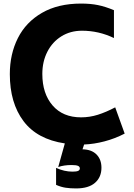

<svg xmlns="http://www.w3.org/2000/svg" viewBox="-20 -792 753 1075"><path d="M548 147Q548 200 512 231.5Q476 263 406 263Q373 263 347 259Q321 255 294 243V148Q340 169 386 169Q409 169 418 164.5Q427 160 427 151Q427 141 416.5 136.5Q406 132 380 132Q339 132 306 143L343 11Q188 -12 111.5 -114Q35 -216 35 -377Q35 -489 80 -578.5Q125 -668 215 -720Q305 -772 434 -772Q487 -772 528.5 -763.5Q570 -755 618 -735V-579Q533 -620 439 -620Q374 -620 323.5 -588.5Q273 -557 245 -502Q217 -447 217 -378Q217 -268 274.5 -201.5Q332 -135 434 -135Q482 -135 528 -149.5Q574 -164 625 -191L678 -44Q624 -16 565 -0.5Q506 15 451 17L442 44Q493 45 520.5 73Q548 101 548 147Z"/></svg>

Font: Biryani Heavy
Style: Regular
Weight: 900
Designer: Dan Reynolds and Mathieu Réguer
Foundry: Dan Reynolds and Mathieu Réguer
Version: Version 1.003; ttfautohint (v1.1) -l 5 -r 5 -G 72 -x 0 -D la